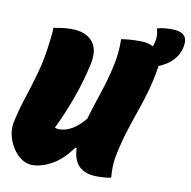

<svg xmlns="http://www.w3.org/2000/svg" viewBox="-87 -885 978 982"><g transform="rotate(10 402.0 -394.0)"><path d="M143 10Q114 10 87.5 -8Q61 -26 42 -55.5Q23 -85 14.5 -120Q6 -155 13 -189Q26 -251 47 -315.5Q68 -380 88 -449Q108 -518 118 -591Q123 -627 126 -654Q129 -681 129 -700Q146 -703 171 -706.5Q196 -710 221 -710Q296 -710 331 -668.5Q366 -627 349 -550Q313 -381 225 -198Q229 -197 234.5 -195.5Q240 -194 247 -194Q316 -194 380 -272Q400 -339 424 -410.5Q448 -482 465 -555.5Q482 -629 480 -703Q497 -706 521 -708Q545 -710 580 -710Q618 -710 646 -695Q650 -705 654 -721Q658 -736 657 -754Q656 -772 651 -789Q668 -794 685.5 -796Q703 -798 725 -798Q769 -798 787.5 -782.5Q806 -767 804 -738Q801 -698 781 -668.5Q761 -639 730 -620Q712 -609 692 -601Q692 -597 691 -592Q679 -518 661.5 -458.5Q644 -399 624.5 -344Q605 -289 587 -230Q569 -171 555 -98Q551 -73 551 -45.5Q551 -18 553 3Q539 7 519 8.5Q499 10 482 10Q357 10 353 -114L346 -116Q297 -48 243.5 -19Q190 10 143 10Z"/></g></svg>

Font: Recursive Sn Csl St XBk
Style: Italic
Weight: 1000
Italic angle: -15°
Version: Version 1.085;hotconv 1.1.0;makeotfexe 2.6.0; ttfautohint (v